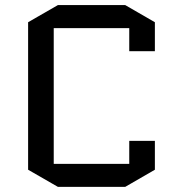

<svg xmlns="http://www.w3.org/2000/svg" viewBox="-20 -725 705 750"><path d="M484.9 -174.8H585V-62L469.2 4.9H206.1L89.8 -62V-638.2L206.1 -705.1H469.2L585 -638.2V-524.9H484.9V-615.2H189.9V-85H484.9Z"/></svg>

Font: Quantico
Style: Regular
Weight: 400
Designer: Matt Desmond
Foundry: MADtype
Version: Version 2.002